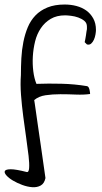

<svg xmlns="http://www.w3.org/2000/svg" viewBox="-72 -630 443 832"><path d="M18.6 -304.7Q18.6 -340.8 20.5 -377.4Q22.5 -414.1 29.3 -448.2Q36.1 -482.4 48.3 -511.7Q60.5 -541 81.5 -563Q102.5 -585 133.8 -597.7Q165 -610.4 208 -610.4Q235.4 -610.4 259.3 -604Q283.2 -597.7 301.8 -584.5Q320.3 -571.3 332 -550.3Q343.8 -529.3 343.8 -500Q343.8 -493.2 341.8 -481Q339.8 -468.8 335 -458Q330.1 -447.3 322.8 -440.9Q315.4 -434.6 304.7 -437.5L299.8 -442.4Q295.9 -446.3 294.9 -447.3Q295.9 -451.2 297.4 -459Q298.8 -466.8 300.3 -475.6Q301.8 -484.4 302.7 -492.7Q303.7 -501 304.7 -503.9V-514.6Q304.7 -530.3 293.5 -539.6Q282.2 -548.8 267.1 -554.2Q252 -559.6 235.8 -561.5Q219.7 -563.5 210 -563.5Q173.8 -563.5 147.9 -548.3Q122.1 -533.2 105 -507.8Q87.9 -482.4 80.1 -450.7Q72.3 -418.9 70.3 -385.7Q68.4 -352.5 72.3 -321.3Q76.2 -290 85.9 -266.6Q137.7 -268.6 194.8 -267.1Q252 -265.6 304.7 -256.8Q309.6 -255.9 312 -251.5Q314.5 -247.1 315.9 -241.2Q317.4 -235.4 317.9 -230Q318.4 -224.6 318.4 -222.7Q291 -218.8 257.3 -220.2Q223.6 -221.7 189.5 -221.7Q155.3 -221.7 125.5 -217.3Q95.7 -212.9 76.2 -196.3Q76.2 -195.3 76.7 -193.4Q77.1 -191.4 78.6 -181.6Q80.1 -171.9 83 -150.9Q85.9 -129.9 91.3 -92.8Q96.7 -55.7 105 1.5Q113.3 58.6 125 141.6Q120.1 165 104.5 173.8Q88.9 182.6 67.9 181.2Q46.9 179.7 24.4 171.4Q2 163.1 -16.1 152.3Q-34.2 141.6 -44.4 129.9Q-54.7 118.2 -50.8 110.8Q-46.9 103.5 -24.9 103.5Q-2.9 103.5 43 115.2Q52.7 118.2 54.2 98.6Q55.7 79.1 51.8 45.4Q47.9 11.7 41.5 -32.7Q35.2 -77.1 28.8 -125Q22.5 -172.9 19 -219.2Q15.6 -265.6 18.6 -304.7Z"/></svg>

Font: Swanky and Moo Moo Cyrillic
Style: Regular
Weight: 400
Designer: Kimberly Geswein; Denis Ignatov
Foundry: Kimberly Geswein; Denis Ignatov
Version: Version 1.003 June 27, 2018